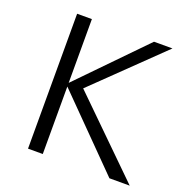

<svg xmlns="http://www.w3.org/2000/svg" viewBox="-120 -769 854 880"><g transform="rotate(20 307.5 -329.0)"><path d="M181 -329V0H109V-658H181V-347L484 -658H574L252 -346L605 0H506Z"/></g></svg>

Font: QiushuiShotai Bright
Style: Regular
Weight: 400
Designer: Christian Thalmann (Catharsis Fonts)
Version: Version 1.250;